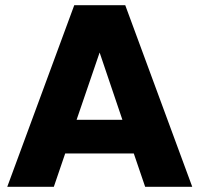

<svg xmlns="http://www.w3.org/2000/svg" viewBox="-20 -722 770 742"><path d="M723 0H541L497 -129H232L188 0H8L267 -702H464ZM453 -259 365 -519 276 -259Z"/></svg>

Font: Ulagadi Sans
Style: Bold
Weight: 700
Designer: Ninad Kale (Devanagari), Jonny Pinhorn (Latin)
Foundry: Indian Type Foundry
Version: Version 3.01;March 29, 2020;FontCreator 12.0.0.2522 64-bit; 